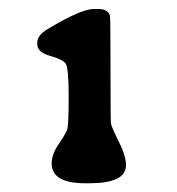

<svg xmlns="http://www.w3.org/2000/svg" viewBox="-20 -738 397 430"><path d="M170.4 -327.6Q95.7 -327.6 95.7 -372.1Q95.7 -392.6 111.6 -415.5Q127.4 -438.5 130.6 -448.5Q133.8 -458.5 133.8 -522.5Q133.8 -586.4 127 -595.7Q120.1 -605 91.8 -613Q63.5 -621.1 63.5 -638.7V-643.1Q63.5 -659.2 87.4 -673.3Q161.6 -717.8 189.5 -717.8H201.2Q220.7 -717.8 226.1 -703.6Q227.5 -699.7 227.5 -584.2Q227.5 -468.8 228.5 -461.4Q229.5 -454.1 245.8 -421.4Q262.2 -388.7 262.2 -368.2Q262.2 -328.1 183.1 -327.6Z"/></svg>

Font: Averia Libre
Style: Bold
Weight: 700
Version: Version 1.002